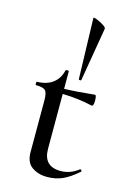

<svg xmlns="http://www.w3.org/2000/svg" viewBox="-112 -761 561 830"><g transform="rotate(15 169.0 -346.0)"><path d="M293 -384.8Q299.8 -384.8 299.8 -359.4Q299.8 -334 290 -335.9Q230 -350.1 157.2 -352.1V-106.9Q157.2 -27.8 233.9 -27.8Q276.9 -27.8 313 -56.2Q314 -57.1 316.4 -57.1Q318.8 -57.1 321 -53Q323.2 -48.8 319.8 -46.9Q282.7 -14.6 252 -1.2Q221.2 12.2 183.1 12.2Q145 12.2 116.5 -7.3Q87.9 -26.9 87.9 -73.2V-304.2Q87.9 -338.4 77.9 -348.6Q67.9 -358.9 36.1 -358.9Q33.2 -358.9 33.2 -366.5Q33.2 -374 36.1 -374Q80.1 -375 106.9 -395.5Q133.8 -416 142.1 -452.1Q143.1 -456.1 150.1 -456.1Q157.2 -456.1 157.2 -452.1V-375Q206.1 -376 293 -384.8ZM259.8 -670.9 219.2 -430.2Q218.3 -428.2 213.1 -428.7Q208 -429.2 208 -431.2L200.2 -703.1Q200.2 -708 215.6 -701.9Q231 -695.8 246.1 -686.3Q261.2 -676.8 259.8 -670.9Z"/></g></svg>

Font: Cormorant-Medium
Style: Regular
Weight: 500
Designer: Christian Thalmann (Catharsis Fonts)
Version: Version 3.000